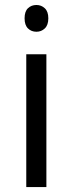

<svg xmlns="http://www.w3.org/2000/svg" viewBox="-20 -754 293 774"><path d="M167 0H85.9V-535.2H167ZM79.1 -680.2Q79.1 -708 92.8 -720.9Q106.4 -733.9 127 -733.9Q146.5 -733.9 160.6 -720.7Q174.8 -707.5 174.8 -680.2Q174.8 -652.8 160.6 -639.4Q146.5 -626 127 -626Q106.4 -626 92.8 -639.4Q79.1 -652.8 79.1 -680.2Z"/></svg>

Font: f01525491
Style: Regular
Weight: 400
Foundry: Ascender Corporation
Version: Version 1.10